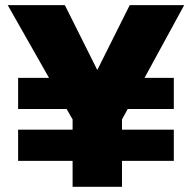

<svg xmlns="http://www.w3.org/2000/svg" viewBox="-20 -720 740 740"><path d="M649.9 -100.1H450.2V0H259.8V-100.1H49.8V-220.2H259.8V-259.8L236.8 -299.8H49.8V-419.9H168.9L9.8 -700.2H230L355 -450.2L480 -700.2H689.9L537.1 -419.9H649.9V-299.8H472.2L450.2 -259.8V-220.2H649.9Z"/></svg>

Font: Fivo Sans Heavy
Style: Regular
Weight: 900
Designer: Alexander Slobzheninov
Foundry: Alexander Slobzheninov
Version: 1.0